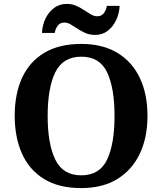

<svg xmlns="http://www.w3.org/2000/svg" viewBox="-20 -949 827 979"><path d="M394 10Q280 10 205 -36Q130 -82 92.5 -165Q55 -248 55 -359Q55 -470 92.5 -552Q130 -634 205.5 -679.5Q281 -725 395 -725Q503 -725 578.5 -679.5Q654 -634 693 -551.5Q732 -469 732 -358Q732 -247 692.5 -164.5Q653 -82 578 -36Q503 10 394 10ZM394 -55Q488 -55 526 -135Q564 -215 564 -358Q564 -501 526 -580.5Q488 -660 395 -660Q301 -660 262 -580.5Q223 -501 223 -358Q223 -215 262 -135Q301 -55 394 -55ZM465 -771Q438 -771 416 -780.5Q394 -790 375.5 -802.5Q357 -815 340.5 -824.5Q324 -834 308 -834Q286 -834 274 -817.5Q262 -801 259 -781H194Q196 -822 212.5 -855.5Q229 -889 256.5 -909Q284 -929 320 -929Q347 -929 368.5 -919.5Q390 -910 408.5 -897.5Q427 -885 443.5 -875.5Q460 -866 476 -866Q498 -866 510 -882.5Q522 -899 525 -919H590Q588 -879 571.5 -845Q555 -811 528 -791Q501 -771 465 -771Z"/></svg>

Font: Noto Serif Bengali
Style: Bold
Weight: 700
Designer: Juan Bruce, Universal Thirst, Indian Type Foundry and the Monotype Design Team.
Foundry: Monotype Imaging Inc.
Version: Version 2.003; ttfautohint (v1.8.4.7-5d5b)